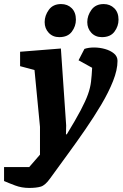

<svg xmlns="http://www.w3.org/2000/svg" viewBox="-103 -753 604 946"><path d="M41 173Q4 173 -28 161Q-60 149 -83 139V70H41L94 9V-128L67 -408L-4 -427V-498L197 -514L223 -135L222 -91H226Q270 -163 294.5 -209.5Q319 -256 330.5 -288.5Q342 -321 345.5 -350.5Q349 -380 351 -419L284 -456L313 -512Q333 -519 360.5 -519Q388 -519 414.5 -511.5Q441 -504 458.5 -489.5Q476 -475 476 -453Q476 -409 454 -353.5Q432 -298 396 -237.5Q360 -177 318 -116Q276 -55 235 1L144 126Q120 160 98 166.5Q76 173 41 173ZM399 -570Q367 -570 347 -591.5Q327 -613 327 -644Q327 -676 347.5 -704.5Q368 -733 408 -733Q439 -733 460 -712.5Q481 -692 481 -656Q481 -624 461 -597Q441 -570 399 -570ZM189 -570Q157 -570 137 -591.5Q117 -613 117 -644Q117 -676 137.5 -704.5Q158 -733 198 -733Q230 -733 250.5 -712.5Q271 -692 271 -656Q271 -624 251 -597Q231 -570 189 -570Z"/></svg>

Font: Faustina ExtraBold
Style: Italic
Weight: 800
Italic angle: -8°
Designer: Alfonso Garcia
Foundry: http://www.omnibus-type.com
Version: Version 1.200